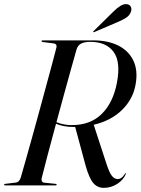

<svg xmlns="http://www.w3.org/2000/svg" viewBox="-29 -895 679 927"><path d="M578.5 -55Q567 -26.5 537.2 -7.2Q507.5 12 472 12Q441.5 12 421.8 -10.8Q402 -33.5 385 -93L334 -282Q331 -282 327.5 -282Q300 -282 278.8 -286.2Q257.5 -290.5 241.5 -297.5Q219.5 -216.5 200.8 -145.8Q182 -75 172.5 -36Q170 -27.5 173 -20.8Q176 -14 184.5 -13L238.5 -7.5Q244.5 -7 244.5 -3.5Q244.5 0 239.5 0H-3.5Q-9 0 -9 -3Q-9 -7.5 -2.5 -7.5L47.5 -13.5Q63.5 -15 71 -37Q79.5 -66.5 93.5 -116Q107.5 -165.5 124.5 -226.2Q141.5 -287 159 -351.5Q176.5 -416 193 -476.8Q209.5 -537.5 222.8 -586.8Q236 -636 243.5 -666Q247 -683 230 -685.5L178 -692Q171.5 -693 171.5 -696.5Q171.5 -700 176.5 -700H422Q492.5 -700 542.5 -674.8Q592.5 -649.5 615 -602.2Q637.5 -555 626 -489Q614.5 -418.5 561.8 -365.8Q509 -313 423.5 -292.5L483.5 -108.5Q499 -60.5 511.5 -45.5Q524 -30.5 539.5 -30.5Q558.5 -30.5 573.5 -55Q576 -59.5 578 -59Q579.5 -58.5 578.5 -55ZM340.5 -656Q331 -622.5 315.2 -566.2Q299.5 -510 280.8 -441.8Q262 -373.5 243.5 -305Q279 -291 317.5 -291Q408 -291 462.8 -345.5Q517.5 -400 535.5 -495.5Q555 -596.5 519.2 -644.8Q483.5 -693 406.5 -693Q380 -693 363.2 -684.8Q346.5 -676.5 340.5 -656ZM517.5 -838Q536 -856.5 551.8 -866.2Q567.5 -876 581.5 -875Q597 -874 602.2 -863Q607.5 -852 604 -841Q598 -821 580.5 -809.8Q563 -798.5 542.5 -790L427 -740.5Q422 -738.5 421 -740.5Q420.5 -743 424 -746Z"/></svg>

Font: Fraunces 144pt S000
Style: Italic
Weight: 400
Italic angle: -16°
Version: Version 1.000; ttfautohint (v1.8.3)